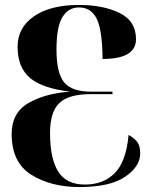

<svg xmlns="http://www.w3.org/2000/svg" viewBox="-20 -744 622 775"><path d="M301 11Q424 11 485 -30.5Q546 -72 546 -125Q546 -158 531 -174.5Q516 -191 499 -199Q489 -91 443 -45Q397 1 323 1Q248 1 215 -51.5Q182 -104 182 -207Q182 -293 220 -328.5Q258 -364 345 -364H434V-374H347Q270 -374 239 -411.5Q208 -449 208 -544Q208 -636 232 -675Q256 -714 299 -714Q348 -714 370.5 -668Q393 -622 394 -506Q529 -506 529 -586Q529 -659 463 -691.5Q397 -724 298 -724Q184 -724 117.5 -678.5Q51 -633 51 -555Q51 -472 101 -429.5Q151 -387 264 -374Q166 -368 96.5 -329Q27 -290 27 -203Q27 -88 106.5 -38.5Q186 11 301 11Z"/></svg>

Font: Noto Serif Display SemiCondensed Extra
Style: Regular
Weight: 800
Width: 4
Designer: Monotype Design Team
Foundry: Monotype Imaging Inc.
Version: Version 1.900